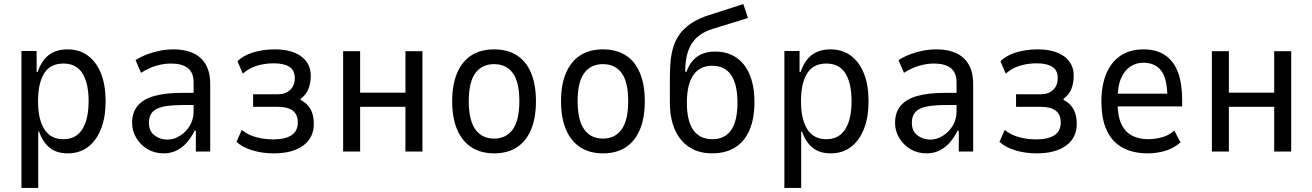

<svg xmlns="http://www.w3.org/2000/svg" viewBox="-20 -749 6487 949"><path d="M86 180V-497H161V-393H166Q186 -451 222.5 -478Q259 -505 313 -505Q373 -505 415 -473.5Q457 -442 479.5 -385Q502 -328 502 -248Q502 -170 479.5 -112.5Q457 -55 415.5 -23Q374 9 314 9Q261 9 226.5 -18Q192 -45 173 -99H169V180ZM293 -61Q356 -61 387 -110.5Q418 -160 418 -249Q418 -338 387.5 -386.5Q357 -435 293 -435Q229 -435 198.5 -386.5Q168 -338 168 -249Q168 -160 199 -110.5Q230 -61 293 -61Z M789 9Q744 9 709 -12Q674 -33 653.5 -67.5Q633 -102 633 -141Q633 -195 662 -228Q691 -261 746 -275.5Q801 -290 878 -290H950V-230H889Q844 -230 811.5 -226Q779 -222 758 -212.5Q737 -203 726.5 -185.5Q716 -168 716 -142Q716 -101 743.5 -80Q771 -59 808 -59Q839 -59 869 -77.5Q899 -96 918 -127.5Q937 -159 937 -198V-340Q937 -390 908.5 -412.5Q880 -435 825 -435Q791 -435 753.5 -424.5Q716 -414 677 -389L650 -452Q679 -470 710 -481.5Q741 -493 773.5 -499Q806 -505 839 -505Q893 -505 933.5 -487Q974 -469 996.5 -431Q1019 -393 1019 -334V0H948V-103H942Q928 -74 906.5 -48Q885 -22 855.5 -6.5Q826 9 789 9Z M1333 9Q1275 9 1225.5 -6.5Q1176 -22 1149 -48L1175 -107Q1205 -82 1246 -71Q1287 -60 1331 -60Q1389 -60 1420.5 -80.5Q1452 -101 1452 -144Q1452 -183 1427 -202Q1402 -221 1355 -221H1231V-283H1353Q1391 -283 1414 -304.5Q1437 -326 1437 -363Q1437 -402 1410 -419Q1383 -436 1333 -436Q1289 -436 1249.5 -424Q1210 -412 1180 -385L1154 -446Q1182 -475 1231.5 -490Q1281 -505 1337 -505Q1421 -505 1468.5 -470.5Q1516 -436 1516 -374Q1516 -339 1504.5 -309.5Q1493 -280 1466 -261V-255Q1491 -242 1505 -224Q1519 -206 1525 -184.5Q1531 -163 1531 -136Q1531 -68 1478.5 -29.5Q1426 9 1333 9Z M1676 0V-496H1760V-291H1984V-496H2068V0H1984V-221H1760V0Z M2423 9Q2357 9 2311 -20.5Q2265 -50 2240 -107.5Q2215 -165 2215 -249Q2215 -332 2240 -389.5Q2265 -447 2311 -476Q2357 -505 2422 -505Q2488 -505 2534 -476Q2580 -447 2604.5 -389.5Q2629 -332 2629 -249Q2629 -165 2604.5 -107.5Q2580 -50 2534 -20.5Q2488 9 2423 9ZM2422 -64Q2482 -64 2514.5 -109.5Q2547 -155 2547 -249Q2547 -343 2515 -387.5Q2483 -432 2422 -432Q2362 -432 2329.5 -387.5Q2297 -343 2297 -249Q2297 -155 2329.5 -109.5Q2362 -64 2422 -64Z M2961 9Q2895 9 2849 -20.5Q2803 -50 2778 -107.5Q2753 -165 2753 -249Q2753 -332 2778 -389.5Q2803 -447 2849 -476Q2895 -505 2960 -505Q3026 -505 3072 -476Q3118 -447 3142.5 -389.5Q3167 -332 3167 -249Q3167 -165 3142.5 -107.5Q3118 -50 3072 -20.5Q3026 9 2961 9ZM2960 -64Q3020 -64 3052.5 -109.5Q3085 -155 3085 -249Q3085 -343 3053 -387.5Q3021 -432 2960 -432Q2900 -432 2867.5 -387.5Q2835 -343 2835 -249Q2835 -155 2867.5 -109.5Q2900 -64 2960 -64Z M3500 9Q3435 9 3388 -21Q3341 -51 3316 -107.5Q3291 -164 3291 -243V-349Q3291 -388 3293 -427.5Q3295 -467 3304.5 -504.5Q3314 -542 3335.5 -574.5Q3357 -607 3396 -633.5Q3435 -660 3496 -678L3654 -729L3677 -660L3502 -606Q3431 -584 3399 -533.5Q3367 -483 3367 -398V-394H3373Q3385 -428 3404.5 -450Q3424 -472 3451.5 -483Q3479 -494 3516 -494Q3561 -494 3596.5 -477.5Q3632 -461 3657 -429.5Q3682 -398 3695.5 -351.5Q3709 -305 3709 -245Q3709 -163 3684.5 -106Q3660 -49 3613 -20Q3566 9 3500 9ZM3501 -61Q3562 -61 3593.5 -105.5Q3625 -150 3625 -241Q3625 -333 3593.5 -378.5Q3562 -424 3500 -424Q3439 -424 3407 -378Q3375 -332 3375 -241Q3375 -151 3407 -106Q3439 -61 3501 -61Z M3857 180V-497H3932V-393H3937Q3957 -451 3993.5 -478Q4030 -505 4084 -505Q4144 -505 4186 -473.5Q4228 -442 4250.5 -385Q4273 -328 4273 -248Q4273 -170 4250.5 -112.5Q4228 -55 4186.5 -23Q4145 9 4085 9Q4032 9 3997.5 -18Q3963 -45 3944 -99H3940V180ZM4064 -61Q4127 -61 4158 -110.5Q4189 -160 4189 -249Q4189 -338 4158.5 -386.5Q4128 -435 4064 -435Q4000 -435 3969.5 -386.5Q3939 -338 3939 -249Q3939 -160 3970 -110.5Q4001 -61 4064 -61Z M4560 9Q4515 9 4480 -12Q4445 -33 4424.5 -67.5Q4404 -102 4404 -141Q4404 -195 4433 -228Q4462 -261 4517 -275.5Q4572 -290 4649 -290H4721V-230H4660Q4615 -230 4582.5 -226Q4550 -222 4529 -212.5Q4508 -203 4497.5 -185.5Q4487 -168 4487 -142Q4487 -101 4514.5 -80Q4542 -59 4579 -59Q4610 -59 4640 -77.5Q4670 -96 4689 -127.5Q4708 -159 4708 -198V-340Q4708 -390 4679.5 -412.5Q4651 -435 4596 -435Q4562 -435 4524.5 -424.5Q4487 -414 4448 -389L4421 -452Q4450 -470 4481 -481.5Q4512 -493 4544.5 -499Q4577 -505 4610 -505Q4664 -505 4704.5 -487Q4745 -469 4767.5 -431Q4790 -393 4790 -334V0H4719V-103H4713Q4699 -74 4677.5 -48Q4656 -22 4626.5 -6.5Q4597 9 4560 9Z M5104 9Q5046 9 4996.5 -6.5Q4947 -22 4920 -48L4946 -107Q4976 -82 5017 -71Q5058 -60 5102 -60Q5160 -60 5191.5 -80.5Q5223 -101 5223 -144Q5223 -183 5198 -202Q5173 -221 5126 -221H5002V-283H5124Q5162 -283 5185 -304.5Q5208 -326 5208 -363Q5208 -402 5181 -419Q5154 -436 5104 -436Q5060 -436 5020.5 -424Q4981 -412 4951 -385L4925 -446Q4953 -475 5002.5 -490Q5052 -505 5108 -505Q5192 -505 5239.5 -470.5Q5287 -436 5287 -374Q5287 -339 5275.5 -309.5Q5264 -280 5237 -261V-255Q5262 -242 5276 -224Q5290 -206 5296 -184.5Q5302 -163 5302 -136Q5302 -68 5249.5 -29.5Q5197 9 5104 9Z M5653 9Q5582 9 5530.5 -18Q5479 -45 5451.5 -102Q5424 -159 5424 -248Q5424 -326 5447.5 -383.5Q5471 -441 5517.5 -473Q5564 -505 5632 -505Q5696 -505 5739 -476Q5782 -447 5802.5 -391.5Q5823 -336 5823 -256V-223H5487V-286H5767L5750 -264Q5750 -360 5719.5 -399.5Q5689 -439 5631 -439Q5596 -439 5567.5 -420.5Q5539 -402 5521.5 -363Q5504 -324 5504 -260V-239Q5504 -175 5522.5 -136Q5541 -97 5575 -79Q5609 -61 5656 -61Q5687 -61 5722 -70Q5757 -79 5784 -104L5815 -45Q5778 -14 5736.5 -2.5Q5695 9 5653 9Z M5970 0V-496H6054V-291H6278V-496H6362V0H6278V-221H6054V0Z"/></svg>

Font: Nunito Sans 7pt Condensed
Style: Regular
Weight: 400
Width: 3
Designer: Vernon Adams
Foundry: Vernon Adams
Version: Version 3.101;gftools[0.9.27]